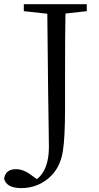

<svg xmlns="http://www.w3.org/2000/svg" viewBox="-62 -749 483 941"><path d="M363.3 -728.5V-694.3L258.8 -682.6Q256.8 -587.9 256.8 -390.6V-217.8Q256.8 -75.2 246.1 -7.8Q232.4 78.1 174.8 125.5Q117.2 172.9 43 172.9Q-30.3 172.9 -42 127Q-35.2 80.1 16.6 80.1Q53.7 80.1 92.8 110.4L119.1 128.9Q177.7 83 177.7 -29.3Q177.7 -48.8 176.8 -102.1Q175.8 -155.3 173.8 -309.6Q171.9 -463.9 169.9 -681.6L54.7 -694.3V-728.5Z"/></svg>

Font: Bpmf Zihi Serif Regular
Style: Regular
Weight: 400
Foundry: But Ko
Version: Version 1.320